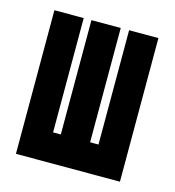

<svg xmlns="http://www.w3.org/2000/svg" viewBox="-76 -513 524 576"><g transform="rotate(15 186.0 -225.0)"><path d="M24 -2V-448H115V-93H139V-448H230V-93H256V-448H347V-2Z"/></g></svg>

Font: Fundamental  Brigade Condensed
Style: Regular
Weight: 400
Width: 3
Designer: Peter Wiegel, original typeface by Carl Albert Fahrenwaldt 1901
Foundry: Peter Wiegel
Version: Version 0.000 2012 initial release